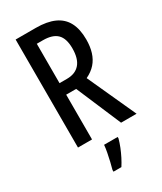

<svg xmlns="http://www.w3.org/2000/svg" viewBox="-230 -796 928 1099"><g transform="rotate(-30 234.5 -246.5)"><path d="M204.6 -713.9Q278.3 -713.9 326.7 -691.9Q375 -669.9 398.4 -625.2Q421.9 -580.6 421.9 -512.7Q421.9 -465.8 410.4 -428.7Q398.9 -391.6 375 -364.5Q351.1 -337.4 313 -319.3L458.5 0H356L230 -295.9H164.1V0H71.3V-713.9ZM204.6 -632.3H164.1V-372.1H213.4Q268.6 -372.1 298.1 -406Q327.6 -439.9 327.6 -508.3Q327.6 -573.2 297.9 -602.8Q268.1 -632.3 204.6 -632.3ZM298.3 61V70.8Q291.5 95.7 280.8 122.6Q270 149.4 257.1 174.8Q244.1 200.2 230.5 221.2H178.2V209.5Q183.6 191.4 189.9 164.3Q196.3 137.2 201.7 109.1Q207 81.1 208.5 61Z"/></g></svg>

Font: Open Sans Condensed Medium
Style: Regular
Weight: 500
Width: 3
Designer: Monotype Design Team
Foundry: Monotype Imaging Inc.
Version: Version 3.000